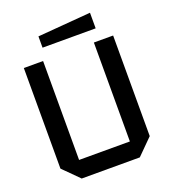

<svg xmlns="http://www.w3.org/2000/svg" viewBox="-154 -977 958 1087"><g transform="rotate(-20 325.0 -433.0)"><path d="M56 -94V-700H172V-104H478V-700H594V-94L500 0H150ZM195 -772V-840L515 -866V-772Z"/></g></svg>

Font: Tektur Medium
Style: Regular
Weight: 500
Designer: Adam Jagosz
Foundry: Adam Jagosz
Version: Version 1.005;gftools[0.9.30]